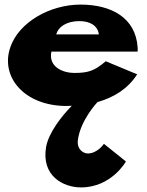

<svg xmlns="http://www.w3.org/2000/svg" viewBox="-20 -445 643 837"><path d="M580 -220C581 -224 580 -233 580 -239C571 -368 465 -425 331 -425C198 -425 62 -348 25 -239C-20 -109 87 17 270 17C278 17 286 16 293 16C251 59 193 131 181 195C159 323 257 372 333 372C466 372 529 259 529 259L433 182C433 182 405 224 363 224C341 224 316 204 319 170C328 81 405 0 405 0C479 -21 538 -59 578 -121L441 -178C393 -137 366 -127 304 -127C256 -127 190 -152 204 -220ZM225 -295C234 -328 270 -353 326 -353C373 -353 406 -333 411 -295Z"/></svg>

Font: Hussar Milosc
Style: Bold
Weight: 700
Foundry: Cannot Into Space Fonts
Version: Version 1.02